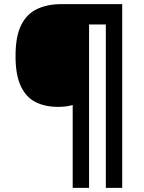

<svg xmlns="http://www.w3.org/2000/svg" viewBox="-20 -780 695 927"><path d="M570 127H491V-662H410V127H331V-273Q301 -264 260 -264Q198 -264 152 -287Q106 -310 80.5 -364Q55 -418 55 -509Q55 -605 82.5 -659.5Q110 -714 160 -737Q210 -760 275 -760H570Z"/></svg>

Font: Noto Sans Ol Chiki
Style: Bold
Weight: 700
Designer: Monotype Design Team, Lewis McGuffie
Foundry: Monotype Imaging Inc.
Version: Version 2.003; ttfautohint (v1.8.4.7-5d5b)